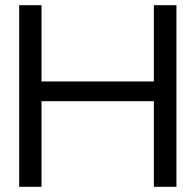

<svg xmlns="http://www.w3.org/2000/svg" viewBox="-20 -720 754 740"><path d="M54 0V-700H140V-406H573V-700H660V0H573V-330H140V0Z"/></svg>

Font: Panamera Medium
Style: Regular
Weight: 500
Designer: Bastien Sozeau
Foundry: NBR — Bastien Sozeau
Version: Version 3.002; ttfautohint (v1.8.4.7-5d5b);gftools[0.9.33]